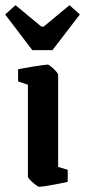

<svg xmlns="http://www.w3.org/2000/svg" viewBox="-44 -713 329 743"><path d="M108 10Q104 10 93.5 2Q83 -6 73.5 -15.5Q64 -25 64 -29V-385L26 -398V-445Q26 -445 42 -448Q58 -451 79 -454.5Q100 -458 118 -460.5Q136 -463 141 -463Q144 -463 154 -455Q164 -447 172.5 -437.5Q181 -428 181 -423V-67L218 -56V-9Q218 -9 203 -6Q188 -3 167.5 1Q147 5 129.5 7.5Q112 10 108 10ZM81 -519 -24 -657 16 -693 116 -610H125L225 -693L265 -657L159 -519Z"/></svg>

Font: Grenze Gotisch SemiBold
Style: Regular
Weight: 600
Designer: Renata Polastri
Foundry: Omnibus-Type
Version: Version 1.001